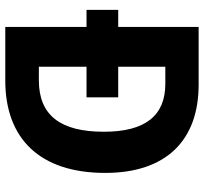

<svg xmlns="http://www.w3.org/2000/svg" viewBox="-42 -712 754 709"><g transform="rotate(90 334.5 -357.0)"><path d="M292 -714H79V-417H16V-300H79V0H277C490 0 618 -126 618 -369C618 -593 499 -714 292 -714ZM289 -591C405 -591 466 -519 466 -364C466 -203 405 -124 276 -124H226V-300H339V-417H226V-591Z"/></g></svg>

Font: Noto Sans Myanmar UI SemiCondensed
Style: Bold
Weight: 700
Width: 4
Designer: Monotype Design Team
Foundry: Monotype Imaging Inc.
Version: Version 2.103